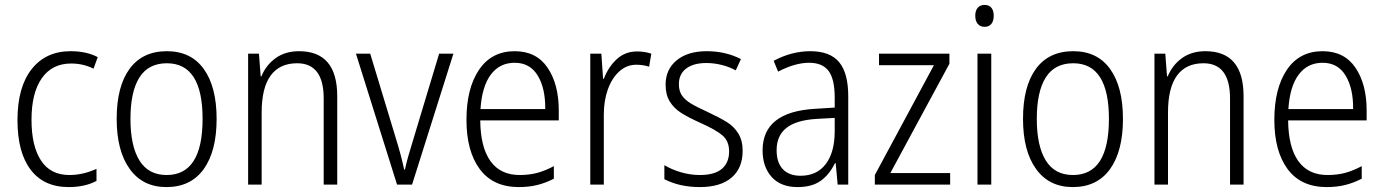

<svg xmlns="http://www.w3.org/2000/svg" viewBox="-20 -750 5622 780"><path d="M51 -262Q51 -396 108.5 -469Q166 -542 267 -542Q331 -542 377 -518L360 -471Q318 -492 269 -492Q192 -492 150 -432.5Q108 -373 108 -263Q108 -157 146.5 -98Q185 -39 262 -39Q317 -39 372 -64V-15Q325 10 259 10Q158 10 104.5 -60.5Q51 -131 51 -262Z M656 10Q560 10 507 -63.5Q454 -137 454 -267Q454 -399 506.5 -470.5Q559 -542 658 -542Q756 -542 808 -469.5Q860 -397 860 -267Q860 -136 807.5 -63Q755 10 656 10ZM657 -39Q803 -39 803 -267Q803 -493 658 -493Q583 -493 546.5 -435.5Q510 -378 510 -267Q510 -157 546.5 -98Q583 -39 657 -39Z M1350 -359V0H1295V-350Q1295 -493 1187 -493Q1116 -493 1079.5 -443Q1043 -393 1043 -293V0H988V-532H1032L1039 -440H1042Q1061 -486 1100 -514Q1139 -542 1195 -542Q1350 -542 1350 -359Z M1426 -532H1484L1590 -182Q1609 -121 1622 -61H1625Q1634 -104 1657 -177L1764 -532H1822L1654 0H1593Z M2250 -301V-261H1931Q1932 -152 1972.5 -95.5Q2013 -39 2091 -39Q2130 -39 2162 -47.5Q2194 -56 2230 -75V-24Q2197 -7 2163 1.5Q2129 10 2088 10Q1983 10 1929 -63Q1875 -136 1875 -263Q1875 -391 1926 -466.5Q1977 -542 2071 -542Q2159 -542 2204.5 -475Q2250 -408 2250 -301ZM1932 -307H2195Q2196 -391 2164.5 -443Q2133 -495 2071 -495Q2010 -495 1974 -447Q1938 -399 1932 -307Z M2626 -532 2617 -479Q2593 -487 2565 -487Q2526 -487 2496 -460Q2466 -433 2449.5 -387Q2433 -341 2433 -285V0H2378V-532H2423L2430 -430H2433Q2452 -479 2486 -510Q2520 -541 2568 -541Q2599 -541 2626 -532Z M2823 10Q2741 10 2679 -22V-79Q2709 -61 2747 -50Q2785 -39 2823 -39Q2883 -39 2912.5 -64Q2942 -89 2942 -135Q2942 -176 2916 -199Q2890 -222 2825 -251Q2776 -273 2747 -291.5Q2718 -310 2701 -337.5Q2684 -365 2684 -406Q2684 -468 2729 -505Q2774 -542 2851 -542Q2928 -542 2990 -510L2969 -464Q2944 -478 2912.5 -486Q2881 -494 2850 -494Q2797 -494 2767.5 -471.5Q2738 -449 2738 -408Q2738 -380 2750.5 -362Q2763 -344 2786 -330Q2809 -316 2855 -295Q2904 -272 2933 -254Q2962 -236 2979.5 -207.5Q2997 -179 2997 -137Q2997 -67 2952 -28.5Q2907 10 2823 10Z M3426 -359V0H3383L3375 -87H3372Q3349 -40 3313.5 -15Q3278 10 3220 10Q3152 10 3115 -31Q3078 -72 3078 -139Q3078 -296 3292 -308L3371 -313V-353Q3371 -429 3346 -462Q3321 -495 3267 -495Q3210 -495 3141 -459L3123 -503Q3196 -542 3272 -542Q3352 -542 3389 -497.5Q3426 -453 3426 -359ZM3298 -267Q3215 -262 3175 -230.5Q3135 -199 3135 -140Q3135 -89 3160.5 -62.5Q3186 -36 3232 -36Q3299 -36 3335 -84Q3371 -132 3371 -217V-271Z M3534 0V-39L3774 -485H3551V-532H3837V-491L3597 -47H3840V0Z M4017 -686Q4017 -665 4007.5 -653Q3998 -641 3980 -641Q3962 -641 3952 -653Q3942 -665 3942 -686Q3942 -707 3952 -718.5Q3962 -730 3980 -730Q3998 -730 4007.5 -718.5Q4017 -707 4017 -686ZM4007 0H3951V-532H4007Z M4338 10Q4242 10 4189 -63.5Q4136 -137 4136 -267Q4136 -399 4188.5 -470.5Q4241 -542 4340 -542Q4438 -542 4490 -469.5Q4542 -397 4542 -267Q4542 -136 4489.5 -63Q4437 10 4338 10ZM4339 -39Q4485 -39 4485 -267Q4485 -493 4340 -493Q4265 -493 4228.5 -435.5Q4192 -378 4192 -267Q4192 -157 4228.5 -98Q4265 -39 4339 -39Z M5032 -359V0H4977V-350Q4977 -493 4869 -493Q4798 -493 4761.5 -443Q4725 -393 4725 -293V0H4670V-532H4714L4721 -440H4724Q4743 -486 4782 -514Q4821 -542 4877 -542Q5032 -542 5032 -359Z M5532 -301V-261H5213Q5214 -152 5254.5 -95.5Q5295 -39 5373 -39Q5412 -39 5444 -47.5Q5476 -56 5512 -75V-24Q5479 -7 5445 1.5Q5411 10 5370 10Q5265 10 5211 -63Q5157 -136 5157 -263Q5157 -391 5208 -466.5Q5259 -542 5353 -542Q5441 -542 5486.5 -475Q5532 -408 5532 -301ZM5214 -307H5477Q5478 -391 5446.5 -443Q5415 -495 5353 -495Q5292 -495 5256 -447Q5220 -399 5214 -307Z"/></svg>

Font: Noto Sans UI NarrowLight
Style: Regular
Weight: 300
Width: 4
Designer: Monotype Design Team
Foundry: Monotype Imaging Inc.
Version: Version 1.001